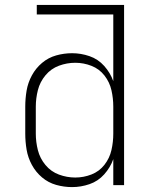

<svg xmlns="http://www.w3.org/2000/svg" viewBox="-20 -755 616 783"><path d="M274 8Q310 8 345 -4Q380 -16 405 -44Q430 -72 442 -106V0H486V-735H130V-696H442V-424Q430 -458 405 -486Q380 -514 345 -526Q310 -538 274 -538Q241 -538 209 -529Q177 -520 151.5 -498.5Q126 -477 110 -447.5Q94 -418 88.5 -385.5Q83 -353 83 -320V-210Q83 -177 88.5 -144.5Q94 -112 110 -82.5Q126 -53 151.5 -31.5Q177 -10 209 -1Q241 8 274 8ZM287 -31Q253 -31 220.5 -43Q188 -55 165.5 -82Q143 -109 134.5 -142.5Q126 -176 126 -210V-320Q126 -354 134.5 -387.5Q143 -421 165.5 -448Q188 -475 220.5 -487Q253 -499 287 -499Q321 -499 353 -486.5Q385 -474 406 -447Q427 -420 434.5 -387Q442 -354 442 -320V-210Q442 -176 434.5 -143Q427 -110 406 -83Q385 -56 353 -43.5Q321 -31 287 -31Z"/></svg>

Font: Iosevka Sparkle Extralight
Style: Regular
Weight: 200
Designer: Belleve Invis
Foundry: Belleve Invis
Version: Version 4.5.0; ttfautohint (v1.8.3)